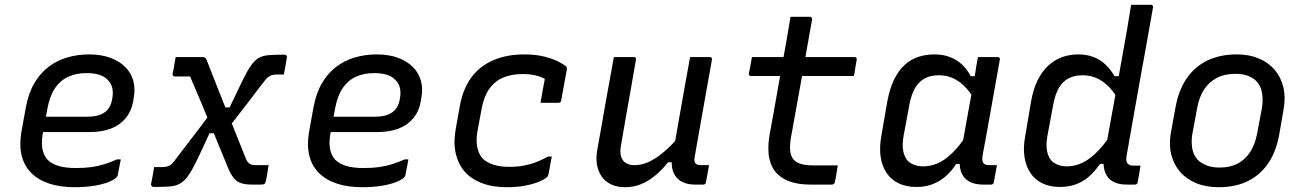

<svg xmlns="http://www.w3.org/2000/svg" viewBox="-20 -770 5440 801"><path d="M351 -543Q402 -543 440 -529Q478 -515 502.5 -490.5Q527 -466 536 -433Q545 -400 538 -363L536 -349Q528 -305 503.5 -276Q479 -247 441.5 -233Q404 -219 352 -219Q328 -219 295 -219Q262 -219 223.5 -219Q185 -219 145 -219L108 -213L117 -283Q161 -283 200.5 -283Q240 -283 276 -283Q312 -283 345 -283Q390 -283 416 -301Q442 -319 448 -357Q453 -382 448.5 -402.5Q444 -423 429 -437Q416 -451 394.5 -458Q373 -465 341 -465Q298 -465 265 -450Q232 -435 210 -403Q188 -371 178 -318L158 -210Q152 -175 157 -148.5Q162 -122 178 -104Q196 -86 225 -77.5Q254 -69 297 -69Q334 -69 362 -73Q390 -77 415.5 -85Q441 -93 468 -105H484Q481 -89 477.5 -72Q474 -55 471 -38Q470 -36 469 -34Q468 -32 466 -30Q455 -19 430 -9.5Q405 0 369.5 5.5Q334 11 291 11Q231 11 185.5 -4Q140 -19 110.5 -48.5Q81 -78 70.5 -120.5Q60 -163 69 -218L88 -323Q99 -382 123.5 -423.5Q148 -465 183 -491.5Q218 -518 261 -530.5Q304 -543 351 -543Z M713 -532Q732 -532 752 -532Q772 -532 790.5 -532Q809 -532 824 -532Q829 -532 832 -531Q835 -530 837.5 -527.5Q840 -525 842 -520Q863 -466 885 -410.5Q907 -355 928.5 -301Q950 -247 970 -197.5Q990 -148 1007 -105Q1014 -91 1022.5 -86Q1031 -81 1049 -81Q1056 -81 1062.5 -81Q1069 -81 1074.5 -81Q1080 -81 1087 -81H1101Q1100 -78 1099 -71.5Q1098 -65 1097 -57.5Q1096 -50 1094.5 -42.5Q1093 -35 1092 -28.5Q1091 -22 1090 -18Q1088 -8 1084.5 -4Q1081 0 1071 0Q1065 0 1057.5 0Q1050 0 1043 0Q1036 0 1030 0Q1005 0 987 -5.5Q969 -11 955.5 -27Q942 -43 930 -73Q913 -115 893.5 -162Q874 -209 854 -258Q834 -307 813.5 -356Q793 -405 773 -451H759Q752 -451 744.5 -451Q737 -451 728 -451Q719 -451 709 -451Q704 -451 702 -454Q700 -457 700 -462Q703 -474 705 -486.5Q707 -499 709 -510.5Q711 -522 713 -532ZM886 -214H854Q823 -146 802.5 -103.5Q782 -61 765.5 -37.5Q749 -14 731 -4Q713 6 687.5 8Q662 10 621 10Q616 10 613 6.5Q610 3 610 -2Q612 -12 614.5 -24Q617 -36 619 -48.5Q621 -61 623 -73H631Q636 -73 642 -73Q648 -73 657 -73Q674 -73 686 -79Q698 -85 710 -102Q720 -115 734 -133.5Q748 -152 767 -176.5Q786 -201 809 -231.5Q832 -262 859 -298ZM906 -322H938Q970 -389 990 -430.5Q1010 -472 1026 -495Q1042 -518 1059 -528Q1076 -538 1101.5 -540Q1127 -542 1166 -542Q1172 -542 1175 -538.5Q1178 -535 1177 -530Q1175 -521 1173 -509Q1171 -497 1169 -484Q1167 -471 1164 -459H1156Q1152 -459 1147 -459Q1142 -459 1134 -459Q1117 -459 1105.5 -453Q1094 -447 1081 -429Q1071 -417 1057 -398Q1043 -379 1024 -354.5Q1005 -330 982.5 -300.5Q960 -271 934 -238Z M1551 -543Q1602 -543 1640 -529Q1678 -515 1702.5 -490.5Q1727 -466 1736 -433Q1745 -400 1738 -363L1736 -349Q1728 -305 1703.5 -276Q1679 -247 1641.5 -233Q1604 -219 1552 -219Q1528 -219 1495 -219Q1462 -219 1423.5 -219Q1385 -219 1345 -219L1308 -213L1317 -283Q1361 -283 1400.5 -283Q1440 -283 1476 -283Q1512 -283 1545 -283Q1590 -283 1616 -301Q1642 -319 1648 -357Q1653 -382 1648.5 -402.5Q1644 -423 1629 -437Q1616 -451 1594.5 -458Q1573 -465 1541 -465Q1498 -465 1465 -450Q1432 -435 1410 -403Q1388 -371 1378 -318L1358 -210Q1352 -175 1357 -148.5Q1362 -122 1378 -104Q1396 -86 1425 -77.5Q1454 -69 1497 -69Q1534 -69 1562 -73Q1590 -77 1615.5 -85Q1641 -93 1668 -105H1684Q1681 -89 1677.5 -72Q1674 -55 1671 -38Q1670 -36 1669 -34Q1668 -32 1666 -30Q1655 -19 1630 -9.5Q1605 0 1569.5 5.5Q1534 11 1491 11Q1431 11 1385.5 -4Q1340 -19 1310.5 -48.5Q1281 -78 1270.5 -120.5Q1260 -163 1269 -218L1288 -323Q1299 -382 1323.5 -423.5Q1348 -465 1383 -491.5Q1418 -518 1461 -530.5Q1504 -543 1551 -543Z M2166 -543Q2216 -543 2252.5 -533.5Q2289 -524 2311.5 -512Q2334 -500 2341 -493Q2344 -490 2344.5 -487.5Q2345 -485 2345 -481L2321 -350Q2321 -348 2319 -345.5Q2317 -343 2314.5 -342Q2312 -341 2309 -341Q2290 -341 2271.5 -341Q2253 -341 2235 -341L2237 -353Q2241 -376 2245 -398.5Q2249 -421 2253 -441Q2234 -451 2212 -456Q2190 -461 2160 -461Q2112 -461 2077 -445.5Q2042 -430 2020 -397.5Q1998 -365 1989 -315L1974 -234Q1965 -191 1970.5 -159Q1976 -127 1995 -107Q2013 -91 2040 -82.5Q2067 -74 2105 -74Q2138 -74 2165 -79Q2192 -84 2216.5 -93.5Q2241 -103 2267 -117H2282Q2279 -98 2275 -79.5Q2271 -61 2268 -42Q2267 -39 2266 -36.5Q2265 -34 2263 -32Q2254 -23 2231 -13Q2208 -3 2173.5 4Q2139 11 2094 11Q2034 11 1989 -6.5Q1944 -24 1917 -56Q1890 -88 1880.5 -133.5Q1871 -179 1882 -236L1898 -326Q1911 -399 1946.5 -447Q1982 -495 2038.5 -519Q2095 -543 2166 -543Z M2541 -532Q2562 -532 2582.5 -532Q2603 -532 2625 -532Q2628 -532 2630 -530.5Q2632 -529 2633 -526.5Q2634 -524 2633 -521Q2623 -462 2612.5 -402.5Q2602 -343 2591.5 -284Q2581 -225 2571 -165Q2563 -124 2578 -102.5Q2593 -81 2627 -81Q2648 -81 2669.5 -88Q2691 -95 2714.5 -110Q2738 -125 2764.5 -149.5Q2791 -174 2821 -209L2799 -93H2767Q2740 -59 2711.5 -36Q2683 -13 2652.5 -1Q2622 11 2588 11Q2554 11 2529 -1Q2504 -13 2489.5 -34.5Q2475 -56 2470.5 -83Q2466 -110 2471 -141Q2480 -190 2488.5 -238.5Q2497 -287 2505.5 -336Q2514 -385 2523 -433Q2528 -458 2532 -482.5Q2536 -507 2541 -532ZM2859 -532Q2873 -532 2886.5 -532Q2900 -532 2914 -532Q2928 -532 2941 -532Q2945 -532 2947 -530.5Q2949 -529 2950 -526.5Q2951 -524 2950 -520Q2938 -454 2926 -386Q2914 -318 2902 -251Q2890 -184 2879 -120Q2876 -107 2877 -99.5Q2878 -92 2882 -88Q2886 -84 2892 -82.5Q2898 -81 2907 -81Q2910 -81 2912.5 -81Q2915 -81 2918 -81Q2921 -81 2923 -81H2938Q2935 -63 2931.5 -44.5Q2928 -26 2925 -9Q2924 -4 2921 -2Q2918 0 2914 0Q2911 0 2905 0Q2899 0 2892 0Q2885 0 2879 0Q2852 0 2832 -8.5Q2812 -17 2800 -32.5Q2788 -48 2784 -70Q2780 -92 2786 -120Q2795 -171 2803.5 -220.5Q2812 -270 2821 -320Q2830 -370 2839 -422Q2848 -474 2859 -532Z M3117 -532H3545Q3550 -532 3552.5 -529Q3555 -526 3554 -521Q3552 -509 3550 -498Q3548 -487 3546.5 -476Q3545 -465 3542 -453H3113Q3112 -453 3109.5 -453.5Q3107 -454 3106 -455.5Q3105 -457 3104.5 -459Q3104 -461 3104 -464Q3107 -476 3109 -487Q3111 -498 3113 -509Q3115 -520 3117 -532ZM3475 -80Q3472 -63 3469.5 -45.5Q3467 -28 3463 -11Q3462 -5 3458.5 -2.5Q3455 0 3450 0Q3447 0 3436.5 0Q3426 0 3411.5 0Q3397 0 3383 0Q3369 0 3358 0Q3315 0 3280 -11Q3245 -22 3221.5 -46Q3198 -70 3189.5 -109Q3181 -148 3190 -204Q3199 -254 3208 -303.5Q3217 -353 3225.5 -402Q3234 -451 3243 -500.5Q3252 -550 3261 -600Q3265 -625 3269.5 -650Q3274 -675 3278 -700Q3299 -700 3319 -700Q3339 -700 3359 -700Q3362 -700 3364 -698.5Q3366 -697 3367 -694.5Q3368 -692 3368 -689Q3357 -629 3346.5 -568.5Q3336 -508 3325 -447Q3314 -386 3303 -325Q3292 -264 3281 -203Q3274 -166 3276.5 -141Q3279 -116 3293 -102Q3305 -90 3325 -85Q3345 -80 3374 -80Q3387 -80 3402.5 -80Q3418 -80 3433 -80Q3448 -80 3461 -80Z M3878 -543Q3914 -543 3942 -532.5Q3970 -522 3992 -502Q4014 -482 4030 -452H4057L4042 -361Q4013 -408 3977 -432Q3941 -456 3896 -456Q3863 -456 3839 -443.5Q3815 -431 3798.5 -404Q3782 -377 3774 -334L3750 -205Q3743 -168 3748 -141Q3753 -114 3768 -98Q3779 -88 3795 -82Q3811 -76 3831 -76Q3862 -76 3891.5 -88.5Q3921 -101 3952 -131Q3983 -161 4017 -212L3994 -86H3969Q3949 -55 3924 -33.5Q3899 -12 3869 -1Q3839 10 3803 10Q3761 10 3729.5 -5Q3698 -20 3679 -48Q3660 -76 3654 -115Q3648 -154 3657 -204L3682 -348Q3692 -401 3710 -438Q3728 -475 3753.5 -498.5Q3779 -522 3810.5 -532.5Q3842 -543 3878 -543ZM4060 -532Q4081 -532 4101 -532Q4121 -532 4142 -532Q4146 -532 4148 -530.5Q4150 -529 4151 -526.5Q4152 -524 4151 -520Q4139 -454 4127 -386Q4115 -318 4103 -251Q4091 -184 4079 -120Q4076 -100 4082 -90.5Q4088 -81 4107 -81Q4112 -81 4116.5 -81Q4121 -81 4124 -81H4139Q4136 -63 4132.5 -44.5Q4129 -26 4126 -9Q4125 -4 4122 -2Q4119 0 4115 0Q4109 0 4099 0Q4089 0 4080 0Q4044 0 4020.5 -14.5Q3997 -29 3988.5 -56Q3980 -83 3986 -120Q3996 -172 4005 -223.5Q4014 -275 4023.5 -326.5Q4033 -378 4043 -430Q4046 -445 4048 -461Q4050 -477 4053 -494.5Q4056 -512 4060 -532Z M4478 -543Q4513 -543 4541 -532.5Q4569 -522 4591 -501.5Q4613 -481 4630 -452H4658L4642 -361Q4613 -408 4577 -432Q4541 -456 4496 -456Q4463 -456 4438.5 -443.5Q4414 -431 4398 -404Q4382 -377 4374 -334L4350 -205Q4343 -168 4348 -141Q4353 -114 4368 -98Q4379 -88 4395 -82Q4411 -76 4431 -76Q4462 -76 4491.5 -89Q4521 -102 4552 -131.5Q4583 -161 4617 -212L4598 -86H4569Q4547 -54 4522 -32.5Q4497 -11 4467 -0.5Q4437 10 4401 10Q4360 10 4329 -5Q4298 -20 4279 -48Q4260 -76 4254 -115Q4248 -154 4257 -202L4281 -344Q4290 -397 4308.5 -434.5Q4327 -472 4353 -496Q4379 -520 4410.5 -531.5Q4442 -543 4478 -543ZM4699 -750Q4720 -750 4740 -750Q4760 -750 4781 -750Q4785 -750 4787 -748.5Q4789 -747 4790 -744.5Q4791 -742 4790 -738Q4777 -661 4762.5 -582.5Q4748 -504 4734 -425.5Q4720 -347 4706.5 -270.5Q4693 -194 4680 -120Q4678 -109 4679 -100.5Q4680 -92 4685 -87Q4689 -83 4694.5 -81Q4700 -79 4708 -79Q4711 -79 4714 -79Q4717 -79 4719.5 -79Q4722 -79 4724 -79H4738Q4736 -63 4732.5 -45Q4729 -27 4726 -9Q4725 -4 4722 -2Q4719 0 4715 0Q4708 0 4698.5 0Q4689 0 4680 0Q4653 0 4633 -8Q4613 -16 4601 -32Q4589 -48 4585.5 -70Q4582 -92 4587 -119Q4599 -185 4611 -251.5Q4623 -318 4635 -383.5Q4647 -449 4658.5 -515Q4670 -581 4682 -647Q4686 -672 4690 -695.5Q4694 -719 4699 -750Z M5140 -543Q5192 -543 5232 -526Q5272 -509 5298 -478.5Q5324 -448 5334 -406Q5344 -364 5335 -314L5317 -210Q5305 -140 5272 -90.5Q5239 -41 5187 -15Q5135 11 5064 11Q5011 11 4970 -6Q4929 -23 4902.5 -54Q4876 -85 4866 -126.5Q4856 -168 4865 -218L4884 -322Q4897 -393 4930 -442Q4963 -491 5016 -517Q5069 -543 5140 -543ZM5133 -462Q5089 -462 5056.5 -445Q5024 -428 5003.5 -397Q4983 -366 4975 -322L4955 -215Q4949 -184 4953.5 -153.5Q4958 -123 4978 -102Q4993 -88 5015 -79.5Q5037 -71 5068 -71Q5112 -71 5144 -88Q5176 -105 5196 -136.5Q5216 -168 5224 -210L5244 -316Q5250 -349 5245.5 -380Q5241 -411 5221 -432Q5207 -446 5185.5 -454Q5164 -462 5133 -462Z"/></svg>

Font: RecMonoLinear Nerd Font Mono
Style: Italic
Weight: 400
Italic angle: -10°
Monospace: yes
Version: Version 1.085; ttfautohint (v1.8.4.7-5d5b);Nerd Fonts 3.2.1